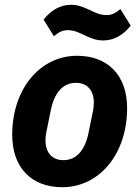

<svg xmlns="http://www.w3.org/2000/svg" viewBox="-20 -770 582 802"><path d="M411 -601C458 -601 496 -625 526 -663L483 -732C461 -715 448 -707 425 -707C399 -707 378 -717 353 -729C327 -741 306 -750 277 -750C230 -750 192 -726 162 -688L205 -619C227 -636 240 -644 263 -644C289 -644 310 -634 335 -622C361 -610 382 -601 411 -601ZM240 12C396 12 511 -128 511 -318C511 -456 430 -537 302 -537C146 -537 31 -397 31 -207C31 -69 112 12 240 12ZM245 -101C196 -101 170 -134 170 -184C170 -197 172 -209 173 -215L192 -309C207 -384 244 -424 297 -424C346 -424 372 -391 372 -341C372 -328 370 -316 369 -310L350 -216C335 -141 298 -101 245 -101Z"/></svg>

Font: Braiins Sans
Style: Bold Italic
Weight: 700
Italic angle: -11.31°
Designer: Mike Abbink, Paul van der Laan, Pieter van Rosmalen, Jiri Chlebus, Lubos Buracinsky
Foundry: Bold Monday, Sudetype
Version: Version 1.000;hotconv 1.0.109;makeotfexe 2.5.65596